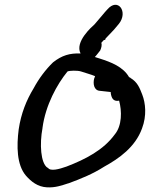

<svg xmlns="http://www.w3.org/2000/svg" viewBox="-20 -809 642 822"><path d="M60 -255C51 -184 51 -104 91 -57C113 -32 141 -9 181 -7C217 -5 244 -15 272 -24H273C327 -44 377 -64 427 -96C489 -130 559 -179 588 -259C609 -314 603 -368 589 -404C578 -432 569 -457 539 -475L536 -478H533C508 -523 455 -543 408 -558L386 -565C389 -567 409 -593 409 -593C414 -604 417 -616 414 -626L425 -638H430L432 -644C443 -656 455 -668 468 -682L489 -707C530 -758 485 -822 439 -768C432 -760 426 -754 419 -745C406 -731 398 -719 385 -705C374 -695 299 -630 325 -580C279 -582 245 -572 207 -542C175 -511 146 -472 124 -431C93 -380 70 -323 60 -255ZM162 -261V-262C175 -359 224 -448 269 -503C277 -507 312 -508 327 -503C347 -496 368 -491 387 -483C387 -481 384 -476 383 -472C378 -452 381 -421 409 -420L436 -417C443 -416 448 -416 454 -415C454 -408 456 -398 460 -390C467 -377 479 -376 490 -378C502 -334 503 -271 471 -233C423 -167 346 -127 265 -96C234 -85 195 -74 185 -91H183C154 -111 149 -192 162 -261Z"/></svg>

Font: Stray Cat
Style: ExBlkCnObl
Weight: 1000
Version: Version 1.0